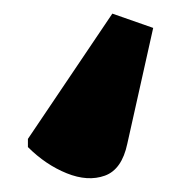

<svg xmlns="http://www.w3.org/2000/svg" viewBox="-20 -70 265 282"><path d="M145 -50 205 -29 167 141Q159 179 134 188Q109 197 78 184.5Q47 172 21 146V134Z"/></svg>

Font: Noto Serif SemiCondensed ExtraBold
Style: Regular
Weight: 800
Width: 4
Designer: Monotype Design Team
Foundry: Monotype Imaging Inc.
Version: Version 2.015